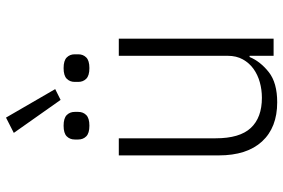

<svg xmlns="http://www.w3.org/2000/svg" viewBox="-172 -760 944 640"><g transform="rotate(-90 300.0 -440.0)"><path d="M434 -80H430Q415 -44 379.5 -16Q344 12 279 12Q195 12 148.5 -38.5Q102 -89 102 -183V-516H159V-193Q159 -113 193.5 -76Q228 -39 294 -39Q321 -39 346 -46Q371 -53 390.5 -67Q410 -81 422 -102.5Q434 -124 434 -153V-516H491V0H434ZM177 -866 228 -892 323 -728 287 -710ZM201 -614Q176 -614 165.5 -624.5Q155 -635 155 -651V-663Q155 -679 165.5 -689.5Q176 -700 201 -700Q226 -700 236.5 -689.5Q247 -679 247 -663V-651Q247 -635 236.5 -624.5Q226 -614 201 -614ZM393 -614Q368 -614 357.5 -624.5Q347 -635 347 -651V-663Q347 -679 357.5 -689.5Q368 -700 393 -700Q418 -700 428.5 -689.5Q439 -679 439 -663V-651Q439 -635 428.5 -624.5Q418 -614 393 -614Z"/></g></svg>

Font: IBM Plex Mono Light
Style: Regular
Weight: 300
Monospace: yes
Designer: Mike Abbink, Paul van der Laan, Pieter van Rosmalen
Foundry: Bold Monday
Version: Version 2.3